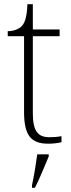

<svg xmlns="http://www.w3.org/2000/svg" viewBox="-20 -677 340 918"><path d="M210 10C231 10 254 8 274 3V-26C253 -22 237 -21 215 -21C161 -21 137 -52 137 -134V-504H265V-536H137V-657H111C109 -595 98 -566 83 -551C68 -537 45 -528 17 -528V-504H95V-142C95 -30 128 10 210 10ZM133 208V221H147C168 181 195 113 213 71V61H158C152 106 144 159 133 208Z"/></svg>

Font: Noto Serif Lao ExtraLight
Style: Regular
Weight: 200
Designer: Monotype Design Team
Foundry: Monotype Imaging Inc.
Version: Version 2.003